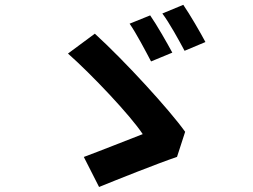

<svg xmlns="http://www.w3.org/2000/svg" viewBox="-20 -782 1040 788"><path d="M596.3 -718.9 511.9 -684.8C539.3 -645.6 577.5 -572.5 600 -529.9L687.2 -566C666.5 -604.4 623.2 -680.6 596.3 -718.9ZM732.2 -762.2 646.3 -726.6C675.4 -688.1 714.5 -616.5 737.5 -573.5L823.1 -609.5C803 -647.6 759.1 -723.2 732.2 -762.2ZM706.5 -138.1 739.9 -241.1C675.8 -331 492.8 -531.2 369.2 -643.8L259 -562.2C354.5 -478 515.3 -308.3 565.8 -231.5C508.9 -209.7 385.4 -160.4 324 -137.8L386.6 -14.6C460.6 -44.8 624.8 -110.3 706.5 -138.1Z"/></svg>

Font: Source Han Sans JP VF
Style: Regular
Weight: 250
Designer: Ryoko NISHIZUKA 西塚涼子 (kana, bopomofo & ideographs); Paul D. Hunt (Latin, Greek & Cyrillic); Sandoll Communications 산돌커뮤니
Foundry: Adobe
Version: Version 2.004;hotconv 1.0.118;makeotfexe 2.5.65603